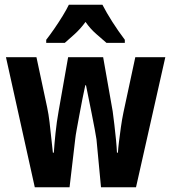

<svg xmlns="http://www.w3.org/2000/svg" viewBox="-20 -837 719 806"><path d="M385 -252Q383 -266 377.5 -295.5Q372 -325 365 -360Q358 -395 351.5 -427Q345 -459 341 -479H338Q333 -457 326.5 -424Q320 -391 313.5 -356Q307 -321 302 -293.5Q297 -266 296 -255L272 -51H126L5 -597H133L178 -386Q184 -358 188 -324Q192 -290 195.5 -256Q199 -222 202 -196H206Q208 -229 213 -277.5Q218 -326 226 -370L266 -597H413L453 -370Q456 -347 460 -314.5Q464 -282 467 -250Q470 -218 471 -196H475Q476 -214 479.5 -242.5Q483 -271 487.5 -303Q492 -335 498 -364L548 -597H674L551 -51H404ZM410 -817Q427 -784 451.5 -745.5Q476 -707 504 -670V-657H427Q410 -672 384.5 -694Q359 -716 339 -745Q318 -716 292.5 -693Q267 -670 252 -657H174V-670Q189 -689 208 -716.5Q227 -744 243.5 -771Q260 -798 269 -817Z"/></svg>

Font: Noto Sans Tamil UI ExtraCondensed
Style: Bold
Weight: 700
Width: 2
Designer: Jelle Bosma - Monotype Design Team
Foundry: Monotype Imaging Inc.
Version: Version 2.004; ttfautohint (v1.8.4.7-5d5b)